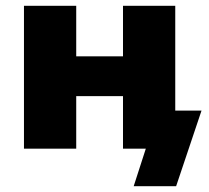

<svg xmlns="http://www.w3.org/2000/svg" viewBox="-20 -515 725 665"><path d="M443 130 485 0H417V-132H678L590 130ZM63 0V-495H244V-320H406V-495H587V0H406V-182H244V0Z"/></svg>

Font: Nunito Sans 11pt Black
Style: Regular
Weight: 900
Version: Version 3.101;gftools[0.9.27]